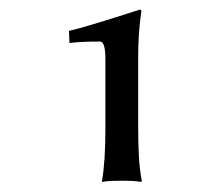

<svg xmlns="http://www.w3.org/2000/svg" viewBox="-20 -749 447 386"><path d="M257.8 -491.7Q257.8 -460.9 259.3 -434.3Q260.7 -407.7 265.1 -385.7L264.2 -383.3Q254.9 -384.8 244.6 -385.3Q234.4 -385.7 223.6 -385.7Q213.4 -385.7 203.9 -385.3Q194.3 -384.8 185.1 -383.3V-385.7Q191.9 -423.8 191.9 -491.7V-629.9Q191.9 -665.5 181.2 -665.5Q144.5 -665.5 119.6 -662.6L118.7 -687Q136.7 -690.9 172.1 -701.7Q207.5 -712.4 260.7 -729.5Q264.2 -729.5 264.2 -726.1Q257.8 -683.6 257.8 -635.3Z"/></svg>

Font: Kurinto Seri
Style: Regular
Weight: 400
Designer: Kurinto was developed by Clint Goss from a range of fonts that are compatible with the SIL Open Font License Version 1.1
Foundry: Clinton F. Goss
Version: Version 2.196; July 25, 2020